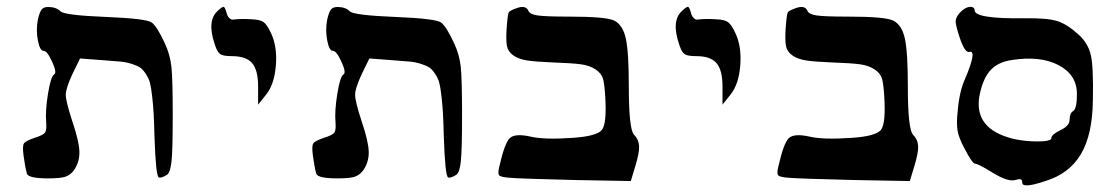

<svg xmlns="http://www.w3.org/2000/svg" viewBox="-20 -776 3361 578"><path d="M61 -253Q55 -276 51 -307Q47 -336 52 -344Q57 -352 84 -361Q110 -369 115.5 -377Q121 -385 119 -408Q116 -442 124.5 -494Q133 -546 143 -552Q152 -557 137 -590Q122 -623 111 -623Q100 -623 94 -654.5Q88 -686 94 -717Q99 -739 105 -747Q111 -755 125 -755Q149 -755 162 -742Q174 -730 299 -725Q422 -720 437 -708Q453 -696 476 -646Q492 -612 496 -575.5Q500 -539 500 -428Q500 -327 496.5 -292Q493 -257 483 -250Q466 -239 458 -242Q449 -246 445 -366Q444 -409 442.5 -434.5Q441 -460 438 -486.5Q435 -513 431.5 -526.5Q428 -540 419 -553.5Q410 -567 402 -572.5Q394 -578 377 -583.5Q360 -589 343.5 -590.5Q327 -592 300 -594L221 -600L198 -553Q178 -510 178 -490.5Q178 -471 198 -410Q218 -351 219 -320Q220 -289 203 -264Q192 -249 177 -244Q162 -239 125 -239Q66 -239 61 -253Z M757 -516Q757 -565 739 -586Q721 -607 678 -607Q652 -607 643 -613Q634 -619 627 -641Q602 -713 635 -743Q649 -756 653 -755.5Q657 -755 662 -738Q664 -728 670 -722Q676 -716 682 -717Q703 -720 737 -718Q763 -717 773.5 -709.5Q784 -702 796 -676Q815 -636 810.5 -579Q806 -522 781 -491L757 -461Z M932 -253Q926 -276 922 -307Q918 -336 923 -344Q928 -352 955 -361Q981 -369 986.5 -377Q992 -385 990 -408Q987 -442 995.5 -494Q1004 -546 1014 -552Q1023 -557 1008 -590Q993 -623 982 -623Q971 -623 965 -654.5Q959 -686 965 -717Q970 -739 976 -747Q982 -755 996 -755Q1020 -755 1033 -742Q1045 -730 1170 -725Q1293 -720 1308 -708Q1324 -696 1347 -646Q1363 -612 1367 -575.5Q1371 -539 1371 -428Q1371 -327 1367.5 -292Q1364 -257 1354 -250Q1337 -239 1329 -242Q1320 -246 1316 -366Q1315 -409 1313.5 -434.5Q1312 -460 1309 -486.5Q1306 -513 1302.5 -526.5Q1299 -540 1290 -553.5Q1281 -567 1273 -572.5Q1265 -578 1248 -583.5Q1231 -589 1214.5 -590.5Q1198 -592 1171 -594L1092 -600L1069 -553Q1049 -510 1049 -490.5Q1049 -471 1069 -410Q1089 -351 1090 -320Q1091 -289 1074 -264Q1063 -249 1048 -244Q1033 -239 996 -239Q937 -239 932 -253Z M1512 -241Q1487 -243 1482.5 -248.5Q1478 -254 1483 -274Q1499 -345 1514.5 -360Q1530 -375 1576 -365Q1617 -355 1704 -361Q1777 -366 1792 -385Q1807 -404 1802 -485Q1800 -521 1795.5 -538Q1791 -555 1773 -567Q1755 -579 1728.5 -582.5Q1702 -586 1645 -588Q1593 -590 1567 -594Q1541 -598 1525 -609.5Q1509 -621 1506 -638Q1503 -655 1505 -688Q1508 -732 1511.5 -738.5Q1515 -745 1540 -753Q1564 -760 1571 -743Q1575 -733 1598.5 -729.5Q1622 -726 1693 -726Q1805 -726 1829 -714Q1855 -701 1864 -660Q1873 -619 1873 -515Q1873 -386 1889 -370Q1903 -356 1904 -336Q1905 -316 1892 -274L1879 -231L1714 -234Q1545 -238 1512 -241Z M2155 -516Q2155 -565 2137 -586Q2119 -607 2076 -607Q2050 -607 2041 -613Q2032 -619 2025 -641Q2000 -713 2033 -743Q2047 -756 2051 -755.5Q2055 -755 2060 -738Q2062 -728 2068 -722Q2074 -716 2080 -717Q2101 -720 2135 -718Q2161 -717 2171.5 -709.5Q2182 -702 2194 -676Q2213 -636 2208.5 -579Q2204 -522 2179 -491L2155 -461Z M2352 -241Q2327 -243 2322.5 -248.5Q2318 -254 2323 -274Q2339 -345 2354.5 -360Q2370 -375 2416 -365Q2457 -355 2544 -361Q2617 -366 2632 -385Q2647 -404 2642 -485Q2640 -521 2635.5 -538Q2631 -555 2613 -567Q2595 -579 2568.5 -582.5Q2542 -586 2485 -588Q2433 -590 2407 -594Q2381 -598 2365 -609.5Q2349 -621 2346 -638Q2343 -655 2345 -688Q2348 -732 2351.5 -738.5Q2355 -745 2380 -753Q2404 -760 2411 -743Q2415 -733 2438.5 -729.5Q2462 -726 2533 -726Q2645 -726 2669 -714Q2695 -701 2704 -660Q2713 -619 2713 -515Q2713 -386 2729 -370Q2743 -356 2744 -336Q2745 -316 2732 -274L2719 -231L2554 -234Q2385 -238 2352 -241Z M3145 -360Q3145 -371 3172 -384Q3200 -397 3200 -416Q3200 -435 3211 -442Q3222 -449 3222 -493Q3222 -551 3166.5 -580Q3111 -609 3024 -595Q2986 -589 2964 -567Q2942 -545 2931 -499Q2906 -397 3013 -363Q3037 -355 3068.5 -352Q3100 -349 3122.5 -351Q3145 -353 3145 -360ZM3057 -229Q3057 -241 3036 -234Q3015 -228 2970 -255Q2925 -283 2916 -283Q2907 -283 2882 -332Q2866 -362 2862.5 -383.5Q2859 -405 2863 -441Q2868 -501 2885 -538Q2922 -625 2899 -620Q2885 -614 2868 -666Q2857 -700 2857 -711.5Q2857 -723 2868 -736Q2888 -758 2906 -755Q2914 -753 2914 -745Q2914 -719 3065 -721Q3133 -722 3163 -712.5Q3193 -703 3228 -671Q3256 -645 3264 -609.5Q3272 -574 3270 -475Q3269 -371 3234 -312Q3199 -253 3127 -231Q3106 -224 3093 -221Q3080 -218 3071.5 -218Q3063 -218 3060 -220.5Q3057 -223 3057 -229Z"/></svg>

Font: Daniel
Style: Regular
Weight: 400
Version: Version 1.1